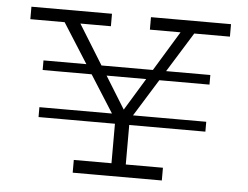

<svg xmlns="http://www.w3.org/2000/svg" viewBox="-47 -678 952 736"><g transform="rotate(5 429.0 -310.0)"><path d="M45 -572V-620H355V-572ZM505 -572V-620H813V-572ZM413 -200 163 -594H224L446 -235H418L637 -595H690L445 -200ZM109 -382V-419H751V-382ZM109 -201V-239H751V-201ZM403 -7V-229H458V-7ZM258 0V-49H601V0Z"/></g></svg>

Font: BioRhyme ExtraBold Light
Style: Regular
Weight: 300
Version: Version 1.600;gftools[0.9.33]